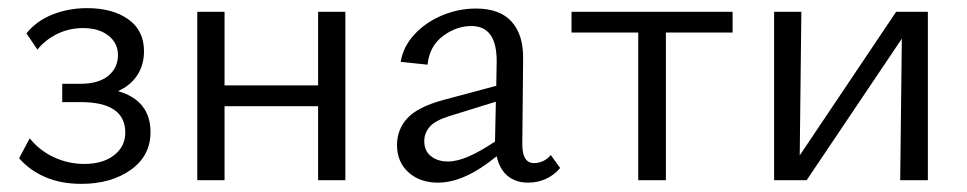

<svg xmlns="http://www.w3.org/2000/svg" viewBox="-20 -443 2378 472"><path d="M27 -54 53 -103Q77 -73 112.5 -56.5Q148 -40 187 -40Q233 -40 260.5 -61.5Q288 -83 288 -117Q288 -192 178 -192H133V-237H178Q222 -237 246 -256.5Q270 -276 270 -308Q270 -337 246.5 -355.5Q223 -374 184 -374Q150 -374 120.5 -359.5Q91 -345 72 -321L45 -361Q70 -392 109.5 -407.5Q149 -423 194 -423Q257 -423 295.5 -395.5Q334 -368 334 -317Q334 -283 317 -257.5Q300 -232 270 -219Q350 -196 350 -118Q350 -60 301.5 -25.5Q253 9 180 9Q129 9 90.5 -8Q52 -25 27 -54Z M762 -182H532V0H465V-414H532V-233H762V-414H829V0H762Z M1201 -59Q1122 6 1057 6Q1012 6 984 -19.5Q956 -45 956 -86Q956 -125 981.5 -152.5Q1007 -180 1069 -197L1200 -232L1201 -290Q1202 -379 1139 -379Q1102 -379 1069 -354.5Q1036 -330 1031 -284L965 -291Q971 -328 998.5 -358Q1026 -388 1066.5 -405Q1107 -422 1150 -422Q1209 -422 1238 -389.5Q1267 -357 1266 -298L1264 -88Q1264 -42 1293 -42Q1304 -42 1315 -47Q1326 -52 1334 -62L1357 -30Q1343 -13 1322.5 -3.5Q1302 6 1278 6Q1248 6 1228 -10.5Q1208 -27 1201 -59ZM1081 -46Q1104 -46 1132.5 -58.5Q1161 -71 1197 -95V-101L1199 -193L1086 -158Q1050 -147 1036.5 -131.5Q1023 -116 1023 -96Q1023 -72 1039.5 -59Q1056 -46 1081 -46Z M1549 -363H1385V-414H1781V-363H1617V0H1549Z M2197 -348 1963 0H1883V-414H1950L1946 -61L2183 -414H2261V0H2193Z"/></svg>

Font: LXGW Bright GB
Style: Regular
Weight: 400
Designer: Christian Thalmann (Catharsis Fonts)
Foundry: LXGW / Christian Thalmann (Catharsis Fonts) / Fontworks Inc.
Version: Version 5.510